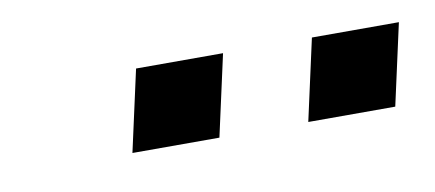

<svg xmlns="http://www.w3.org/2000/svg" viewBox="-28 -702 453 200"><g transform="rotate(-10 199.0 -602.0)"><path d="M287 -559 306 -645H398L379 -559ZM101 -559 120 -645H212L193 -559Z"/></g></svg>

Font: Kanit
Style: Italic
Weight: 400
Italic angle: -12°
Designer: Katatrad Team
Foundry: CadsonDemak
Version: Version 2.000; ttfautohint (v1.8.3)